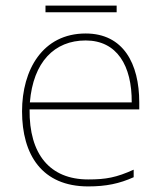

<svg xmlns="http://www.w3.org/2000/svg" viewBox="-20 -658 580 688"><path d="M398 -638H143V-614H398ZM287 -538C133 -538 59 -408 59 -259C59 -104 130 10 296 10C360 10 408 0 459 -23V-50C397 -22 360 -15 296 -15C159 -15 84 -105 86 -266H479V-291C479 -430 422 -538 287 -538ZM287 -513C399 -513 453 -423 452 -291H87C99 -436 175 -513 287 -513Z"/></svg>

Font: Noto Sans Lao Thin
Style: Regular
Weight: 100
Designer: Monotype Design Team
Foundry: Monotype Imaging Inc.
Version: Version 2.003